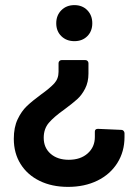

<svg xmlns="http://www.w3.org/2000/svg" viewBox="-20 -521 540 751"><path d="M341 -430Q341 -399 321.5 -379.5Q302 -360 271 -360Q240 -360 220 -379.5Q200 -399 200 -430Q200 -461 220 -481Q240 -501 271 -501Q302 -501 321.5 -481Q341 -461 341 -430ZM326 -274V-233Q326 -200 313 -174.5Q300 -149 281.5 -132.5Q263 -116 232 -93Q191 -64 171 -40.5Q151 -17 151 18Q151 57 178 80.5Q205 104 249 104Q295 104 323 79Q351 54 351 15V-6Q351 -17 363 -17L455 -13Q460 -13 463.5 -9Q467 -5 467 0V15Q467 72 439 116.5Q411 161 361 185.5Q311 210 246 210Q183 210 135 186.5Q87 163 60.5 120.5Q34 78 34 22Q34 -23 49 -54.5Q64 -86 85 -106Q106 -126 140 -151Q175 -176 192 -194.5Q209 -213 209 -240V-274Q209 -279 212.5 -282.5Q216 -286 221 -286H314Q319 -286 322.5 -282.5Q326 -279 326 -274Z"/></svg>

Font: Amber EN SemiBold
Style: Regular
Weight: 600
Designer: Jeremy Tribby
Foundry: Tribby Type
Version: Version 1.408 November 24, 2021